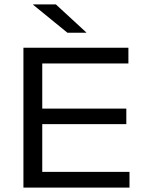

<svg xmlns="http://www.w3.org/2000/svg" viewBox="-20 -857 669 877"><path d="M87 0V-639H173V0ZM102.5 0V-72H571.5V0ZM134 -290V-361H557V-290ZM102 -567V-639H566.5V-567ZM235 -837 374 -709V-707.5H288L131.5 -835V-837Z"/></svg>

Font: Anek Gujarati SemiExpanded
Style: Regular
Weight: 400
Width: 6
Designer: Mrunmayee Ghaisas (Gujarati), Yesha Goshar (Latin)
Foundry: Ek Type
Version: Version 1.003